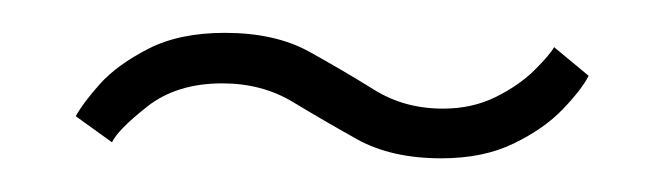

<svg xmlns="http://www.w3.org/2000/svg" viewBox="-20 -734 394 114"><path d="M242 -640Q212.5 -640 192.2 -651.2Q172 -662.5 153.8 -673.5Q135.5 -684.5 112 -684.5Q85 -684.5 67.5 -670.8Q50 -657 46.5 -649.5L25 -665Q29 -672.5 39.2 -684Q49.5 -695.5 68 -705Q86.5 -714.5 113.5 -714.5Q143.5 -714.5 163.8 -703.2Q184 -692 202 -680.8Q220 -669.5 243 -669.5Q260.5 -669.5 274.5 -676.5Q288.5 -683.5 297.5 -692.5Q306.5 -701.5 309 -706L329.5 -689Q325.5 -681 314.2 -669.2Q303 -657.5 285 -648.8Q267 -640 242 -640Z"/></svg>

Font: Imbue 48pt
Style: Regular
Weight: 400
Designer: Tyler Finck
Foundry: Etcetera Type Company
Version: Version 1.102